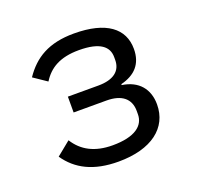

<svg xmlns="http://www.w3.org/2000/svg" viewBox="-100 -640 800 764"><g transform="rotate(-20 300.0 -258.0)"><path d="M279 12C419 12 500 -51 500 -150C500 -215 463 -260 394 -270V-274C454 -289 489 -325 489 -389C489 -475 422 -528 285 -528C178 -528 115 -489 69 -421L125 -383C155 -431 201 -459 281 -459C371 -459 404 -429 404 -385V-373C404 -326 370 -300 306 -300H177V-233H316C380 -233 415 -205 415 -153V-139C415 -91 374 -57 279 -57C203 -57 152 -85 120 -136L61 -88C105 -24 173 12 279 12Z"/></g></svg>

Font: IBM Plex Mono
Style: Regular
Weight: 400
Monospace: yes
Designer: Mike Abbink, Paul van der Laan, Pieter van Rosmalen
Foundry: Bold Monday
Version: Version 2.004